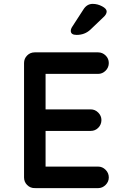

<svg xmlns="http://www.w3.org/2000/svg" viewBox="-20 -970 633 990"><path d="M159 0Q136 0 120 -16Q104 -32 104 -55V-645Q104 -668 120 -684Q136 -700 159 -700H160H162H486Q508 -700 524.5 -684Q541 -668 541 -645Q541 -622 524.5 -605.5Q508 -589 486 -589H215V-406H448Q470 -406 486.5 -389.5Q503 -373 503 -351Q503 -328 487 -311.5Q471 -295 448 -295H215V-111H486Q508 -111 524.5 -94.5Q541 -78 541 -55Q541 -33 524.5 -16.5Q508 0 486 0H162L160 -1ZM375 -790Q345 -790 345 -811Q345 -821 353 -833L410 -921Q428 -950 458 -950Q483 -950 506.5 -937.5Q530 -925 530 -911Q530 -896 513 -881L446 -817Q417 -790 375 -790Z"/></svg>

Font: Quicksand
Style: Bold
Weight: 700
Designer: Andrew Paglinawan
Foundry: Andrew Paglinawan
Version: 1.002